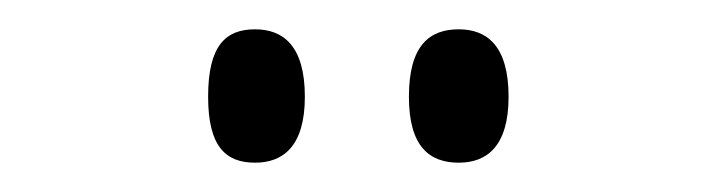

<svg xmlns="http://www.w3.org/2000/svg" viewBox="-20 -761 488 131"><path d="M293 -650C312 -650 327 -661 327 -695C327 -730 312 -741 293 -741C273 -741 259 -730 259 -695C259 -661 273 -650 293 -650ZM154 -650C173 -650 188 -661 188 -695C188 -730 173 -741 154 -741C134 -741 122 -730 122 -695C122 -661 134 -650 154 -650Z"/></svg>

Font: Noto Serif Myanmar ExtraCondensed Light
Style: Regular
Weight: 300
Width: 2
Designer: Ben Mitchell and the Monotype Design Team
Foundry: Monotype Imaging Inc.
Version: Version 2.106